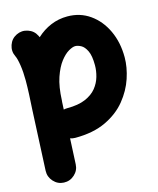

<svg xmlns="http://www.w3.org/2000/svg" viewBox="-126 -660 857 1043"><g transform="rotate(-15 302.0 -138.5)"><path d="M102.5 294.9Q68.4 293.5 44.9 267.6Q21.5 241.7 22.9 207.5L38.6 -128.4Q41.5 -176.3 43.5 -217.5Q45.4 -258.8 45.4 -294.4Q45.4 -342.3 39.3 -381.6Q33.2 -420.9 24.9 -437Q9.8 -467.8 21 -500.7Q32.2 -533.7 63 -548.8Q93.8 -564 127 -553Q160.2 -542 175.3 -511.2Q177.7 -506.8 179.7 -502Q215.8 -535.6 259.8 -554Q303.7 -572.3 353 -572.3Q424.8 -572.3 479.7 -533.4Q534.7 -494.6 565.9 -428Q597.2 -361.3 597.2 -277.3Q597.2 -221.7 576.9 -160.4Q556.6 -99.1 512.7 -45.2Q468.8 8.8 397.7 42.5Q326.7 76.2 225.1 76.2Q210.4 76.2 196.8 71.3L189.9 215.3Q188.5 249.5 162.8 272.9Q137.2 296.4 102.5 294.9ZM205.6 -118.7 204.1 -88.4Q214.4 -90.8 225.1 -90.8Q286.6 -90.8 326.7 -107.9Q366.7 -125 389.2 -152.8Q411.6 -180.7 420.9 -213.4Q430.2 -246.1 430.2 -277.3Q430.2 -331.1 416.7 -358.6Q403.3 -386.2 385.3 -395.8Q367.2 -405.3 353 -405.3Q338.4 -405.3 315.4 -392.1Q292.5 -378.9 268.8 -348.4Q245.1 -317.9 227.5 -266.6Q210 -215.3 207 -138.7Q207 -134.3 206.1 -129.9Q206.1 -123.5 205.6 -118.7Z"/></g></svg>

Font: Mikhak-DS2-FD Black
Style: Regular
Weight: 900
Designer: Amin Abedi
Version: Version 3.2